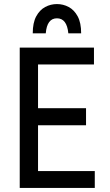

<svg xmlns="http://www.w3.org/2000/svg" viewBox="-20 -924 540 944"><path d="M77 0V-690H442V-607H167V-392H403V-308H167V-83H446V0ZM379 -760H316Q309 -834 260 -834Q211 -834 205 -760H141Q141 -812 158 -843.5Q175 -875 202 -889.5Q229 -904 260 -904Q291 -904 318 -889.5Q345 -875 362 -843.5Q379 -812 379 -760Z"/></svg>

Font: Radio Canada Condensed
Style: Regular
Weight: 400
Width: 3
Designer: Charles Daoud, Etienne Aubert Bonn, Alexandre Saumier Demers, Jacques Le Bailly
Foundry: Radio-Canada
Version: Version 2.104; ttfautohint (v1.8.4.7-5d5b);gftools[0.9.28.de